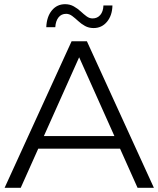

<svg xmlns="http://www.w3.org/2000/svg" viewBox="-20 -897 757 917"><path d="M2 0 322 -700H395L715 0H637L343 -657H373L79 0ZM128 -187 150 -247H557L579 -187ZM427 -763Q404 -763 386 -773Q368 -783 353.5 -796.5Q339 -810 325 -820.5Q311 -831 296 -831Q273 -831 259.5 -814Q246 -797 244 -767H201Q203 -817 227.5 -847Q252 -877 291 -877Q314 -877 332.5 -866.5Q351 -856 365.5 -842.5Q380 -829 393.5 -819Q407 -809 422 -809Q445 -809 459 -825.5Q473 -842 474 -871H517Q516 -823 491 -793Q466 -763 427 -763Z"/></svg>

Font: MOST Montserrat
Style: Regular
Weight: 400
Designer: Julieta Ulanovsky
Foundry: Julieta Ulanovsky
Version: Version 8.000;March 11, 2024;FontCreator 15.0.0.2926 64-bit